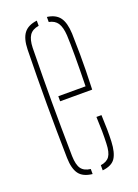

<svg xmlns="http://www.w3.org/2000/svg" viewBox="-121 -657 513 715"><g transform="rotate(-20 135.0 -300.0)"><path d="M50 -85Q45.5 -299.5 50 -514Q51 -557 67 -578.2Q83 -599.5 119 -604V-583.5Q93.5 -579.5 82.2 -563Q71 -546.5 70 -514Q69 -450.5 68.5 -399.2Q68 -348 68 -300.2Q68 -252.5 68.5 -200.8Q69 -149 70 -85Q71 -50 82.2 -34.5Q93.5 -19 119 -16V4Q82 0 66.5 -21.2Q51 -42.5 50 -85ZM98 -292V-312H206Q207.5 -379 207.5 -432.2Q207.5 -485.5 206 -514Q204 -546.5 193.2 -563Q182.5 -579.5 159 -584V-604Q193 -599.5 208.5 -578.5Q224 -557.5 226 -514Q227 -487 227.5 -430.8Q228 -374.5 225 -292ZM159 4V-16.5Q183.5 -20 194.2 -35.2Q205 -50.5 206 -85Q207 -107.5 206.8 -133.2Q206.5 -159 205 -191H225Q226.5 -159 226.8 -133Q227 -107 226 -85Q224 -42.5 210 -21.2Q196 0 159 4Z"/></g></svg>

Font: Big Shoulders Stencil Display Thin
Style: Regular
Weight: 100
Designer: Patric King
Foundry: XO Type Co
Version: Version 1.000